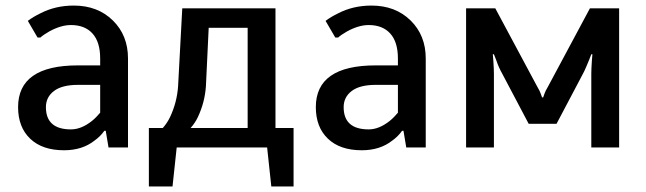

<svg xmlns="http://www.w3.org/2000/svg" viewBox="-20 -530 2320 690"><path d="M210 10Q132 10 88.5 -31.5Q45 -73 45 -145Q45 -295 260 -295H340V-320Q340 -379 312.5 -409.5Q285 -440 235 -440Q199 -440 157 -417Q136 -405 125 -395H115L80 -455Q100 -470 125 -482Q179 -510 245 -510Q331 -510 385.5 -456.5Q440 -403 440 -320V0H370L360 -60H355Q341 -40 320 -25Q276 10 210 10ZM235 -65Q272 -65 310 -95Q326 -108 340 -125V-225H260Q203 -225 174 -203Q145 -181 145 -145Q145 -65 235 -65Z M515 140V-70H565Q581 -88 591 -109Q616 -162 620 -220L635 -500H970V-70H1035V140H955L940 0H615L600 140ZM665 -70H870V-430H730L720 -220Q716 -162 691 -109Q681 -88 665 -70Z M1280 10Q1202 10 1158.5 -31.5Q1115 -73 1115 -145Q1115 -295 1330 -295H1410V-320Q1410 -379 1382.5 -409.5Q1355 -440 1305 -440Q1269 -440 1227 -417Q1206 -405 1195 -395H1185L1150 -455Q1170 -470 1195 -482Q1249 -510 1315 -510Q1401 -510 1455.5 -456.5Q1510 -403 1510 -320V0H1440L1430 -60H1425Q1411 -40 1390 -25Q1346 10 1280 10ZM1305 -65Q1342 -65 1380 -95Q1396 -108 1410 -125V-225H1330Q1273 -225 1244 -203Q1215 -181 1215 -145Q1215 -65 1305 -65Z M1655 0V-500H1760L1910 -220Q1921 -201 1923 -194Q1927 -183 1928 -180H1932Q1933 -183 1937 -194Q1939 -201 1950 -220L2100 -500H2205V0H2105V-265Q2105 -281 2107 -311L2109 -335H2105L2096 -312Q2094 -307 2087 -290.5Q2080 -274 2075 -265L1980 -85H1880L1785 -265Q1772 -288 1764 -312L1755 -335H1751L1753 -311Q1755 -281 1755 -265V0Z"/></svg>

Font: Scada
Style: Regular
Weight: 400
Designer: Jovanny Lemonad
Foundry: Jovanny Lemonad
Version: Version 4.100;PS 004.100;hotconv 1.0.88;makeotf.lib2.5.64775